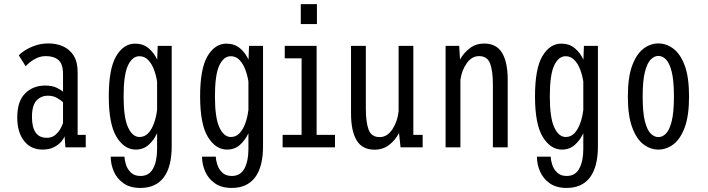

<svg xmlns="http://www.w3.org/2000/svg" viewBox="-20 -726 3490 946"><path d="M189 11Q132 11 98.5 -31.8Q65 -74.5 65 -147.5Q65 -227.5 104 -266Q143 -304.5 203 -304.5Q237.5 -304.5 260.5 -293Q283.5 -281.5 290.5 -274V-361.5Q290.5 -410.5 268.2 -430Q246 -449.5 206.5 -449.5Q181.5 -449.5 160.8 -439.8Q140 -430 125.8 -418Q111.5 -406 106.5 -399.5L72.5 -453.5Q80.5 -462.5 101.2 -476.5Q122 -490.5 152.5 -501.2Q183 -512 219.5 -512Q258 -512 290.8 -497.5Q323.5 -483 343 -452Q362.5 -421 362.5 -371V-61.5H402.5V0H302.5L298 -55Q295 -43.5 281.8 -28Q268.5 -12.5 245.5 -0.8Q222.5 11 189 11ZM210.5 -47Q236.5 -47 253.2 -61.8Q270 -76.5 279 -94Q288 -111.5 290.5 -119.5V-222Q283.5 -230 263 -242.2Q242.5 -254.5 216.5 -254.5Q182 -254.5 159.8 -230.5Q137.5 -206.5 137.5 -150Q137.5 -47 210.5 -47Z M648.5 11Q592.5 11 554.2 -51.5Q516 -114 516 -251Q516 -388 552.5 -449.5Q589 -511 645.5 -511Q685 -511 712 -488.5Q739 -466 754.5 -432L757 -500H826V-5.5Q826 96 786.8 148Q747.5 200 672 200Q621 200 588.5 177Q556 154 540.8 118.8Q525.5 83.5 525.5 46H593.5Q593.5 62 600.5 84.5Q607.5 107 624.8 124Q642 141 672 141Q714.5 141 734.2 104.5Q754 68 754 8.5V-69.5Q738 -35 712 -12Q686 11 648.5 11ZM589 -251Q589 -145.5 611 -98.2Q633 -51 667.5 -51Q693 -51 710.8 -70.2Q728.5 -89.5 739.2 -120Q750 -150.5 754 -185V-324Q749.5 -354 738.8 -382.8Q728 -411.5 710.2 -430.2Q692.5 -449 667 -449Q632 -449 610.5 -403.5Q589 -358 589 -251Z M1098.5 11Q1042.5 11 1004.2 -51.5Q966 -114 966 -251Q966 -388 1002.5 -449.5Q1039 -511 1095.5 -511Q1135 -511 1162 -488.5Q1189 -466 1204.5 -432L1207 -500H1276V-5.5Q1276 96 1236.8 148Q1197.5 200 1122 200Q1071 200 1038.5 177Q1006 154 990.8 118.8Q975.5 83.5 975.5 46H1043.5Q1043.5 62 1050.5 84.5Q1057.5 107 1074.8 124Q1092 141 1122 141Q1164.5 141 1184.2 104.5Q1204 68 1204 8.5V-69.5Q1188 -35 1162 -12Q1136 11 1098.5 11ZM1039 -251Q1039 -145.5 1061 -98.2Q1083 -51 1117.5 -51Q1143 -51 1160.8 -70.2Q1178.5 -89.5 1189.2 -120Q1200 -150.5 1204 -185V-324Q1199.5 -354 1188.8 -382.8Q1178 -411.5 1160.2 -430.2Q1142.5 -449 1117 -449Q1082 -449 1060.5 -403.5Q1039 -358 1039 -251Z M1462 -705.5H1541.5V-607.5H1462ZM1372.5 0V-61.5H1466V-438.5H1383V-500H1540V-61.5H1630.5V0Z M1825.5 11.5Q1765 11.5 1737.2 -34.5Q1709.5 -80.5 1709.5 -167.5V-500H1782.5V-191Q1782.5 -123.5 1796.2 -87Q1810 -50.5 1850.5 -50.5Q1888 -50.5 1913.2 -88.8Q1938.5 -127 1944 -177.5V-500H2016.5V-61.5H2062.5V0H1953.5L1946 -70.5Q1927.5 -35 1897 -11.8Q1866.5 11.5 1825.5 11.5Z M2175.5 0V-500H2242.5L2246.5 -432.5Q2265.5 -466.5 2295.5 -489Q2325.5 -511.5 2365.5 -511.5Q2426 -511.5 2453.8 -465.5Q2481.5 -419.5 2481.5 -332.5V0H2408.5V-309Q2408.5 -376.5 2394.8 -413Q2381 -449.5 2340.5 -449.5Q2305 -449.5 2280.2 -415.2Q2255.5 -381 2248.5 -333.5V0Z M2748.5 11Q2692.5 11 2654.2 -51.5Q2616 -114 2616 -251Q2616 -388 2652.5 -449.5Q2689 -511 2745.5 -511Q2785 -511 2812 -488.5Q2839 -466 2854.5 -432L2857 -500H2926V-5.5Q2926 96 2886.8 148Q2847.5 200 2772 200Q2721 200 2688.5 177Q2656 154 2640.8 118.8Q2625.5 83.5 2625.5 46H2693.5Q2693.5 62 2700.5 84.5Q2707.5 107 2724.8 124Q2742 141 2772 141Q2814.5 141 2834.2 104.5Q2854 68 2854 8.5V-69.5Q2838 -35 2812 -12Q2786 11 2748.5 11ZM2689 -251Q2689 -145.5 2711 -98.2Q2733 -51 2767.5 -51Q2793 -51 2810.8 -70.2Q2828.5 -89.5 2839.2 -120Q2850 -150.5 2854 -185V-324Q2849.5 -354 2838.8 -382.8Q2828 -411.5 2810.2 -430.2Q2792.5 -449 2767 -449Q2732 -449 2710.5 -403.5Q2689 -358 2689 -251Z M3224 11Q3184.5 11 3150.2 -15Q3116 -41 3094.8 -98.5Q3073.5 -156 3073.5 -251Q3073.5 -345.5 3094.8 -402.8Q3116 -460 3150.2 -486Q3184.5 -512 3224 -512Q3263.5 -512 3298 -486Q3332.5 -460 3353.8 -402.8Q3375 -345.5 3375 -251Q3375 -156 3353.8 -98.5Q3332.5 -41 3298 -15Q3263.5 11 3224 11ZM3224 -50.5Q3244 -50.5 3261.2 -67.8Q3278.5 -85 3289.5 -128.5Q3300.5 -172 3300.5 -251Q3300.5 -328 3289.8 -371.5Q3279 -415 3261.5 -432.8Q3244 -450.5 3224 -450.5Q3204 -450.5 3186.2 -432.8Q3168.5 -415 3157.5 -371.5Q3146.5 -328 3146.5 -251Q3146.5 -172 3157.5 -128.5Q3168.5 -85 3186.2 -67.8Q3204 -50.5 3224 -50.5Z"/></svg>

Font: Trispace Condensed Light
Style: Regular
Weight: 300
Width: 3
Designer: Tyler Finck
Foundry: Etcetera Type Company
Version: Version 1.210; ttfautohint (v1.8.3)